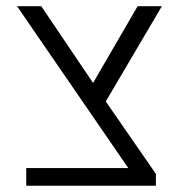

<svg xmlns="http://www.w3.org/2000/svg" viewBox="-20 -591 571 611"><path d="M63.5 0V-56.2H388.2L34.2 -571.3H111.3L293 -302.2L476.1 -37.6V0ZM303.7 -246.1 261.2 -301.3 418 -571.3H495.1Z"/></svg>

Font: Heebo Light
Style: Regular
Weight: 300
Designer: Oded Ezer
Foundry: Ezer Type House
Version: Version 3.100